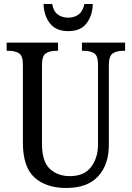

<svg xmlns="http://www.w3.org/2000/svg" viewBox="-20 -926 656 956"><path d="M310 10Q210 10 152 -42Q94 -94 94 -216V-605Q94 -649 74 -661Q54 -673 25 -673H13V-714H269V-673H258Q228 -673 208.5 -660.5Q189 -648 189 -601V-210Q189 -122 228 -85.5Q267 -49 328 -49Q399 -49 433.5 -94.5Q468 -140 468 -207V-605Q468 -649 448.5 -661Q429 -673 399 -673H388V-714H603V-673H592Q562 -673 542 -660.5Q522 -648 522 -601V-205Q522 -106 468.5 -48Q415 10 310 10ZM320 -771Q258 -771 228 -810.5Q198 -850 197 -906H240Q246 -870 267.5 -854Q289 -838 320 -838Q350 -838 371.5 -854Q393 -870 400 -906H442Q441 -850 411.5 -810.5Q382 -771 320 -771Z"/></svg>

Font: Noto Serif Georgian Condensed
Style: Regular
Weight: 400
Width: 3
Designer: Monotype Design Team, Akaki Razmadze
Foundry: Google LLC
Version: Version 2.003; ttfautohint (v1.8.4.7-5d5b)